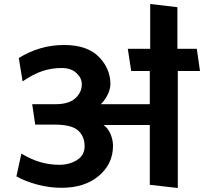

<svg xmlns="http://www.w3.org/2000/svg" viewBox="-20 -924 1020 960"><path d="M729 0V-299H498Q521 -282 533 -253Q545 -224 545 -195Q545 -105 474.5 -45Q404 15 287 15Q227 15 167 -1Q107 -17 62 -42L87 -156Q137 -126 183 -113Q229 -100 278 -100Q326 -100 364.5 -123.5Q403 -147 403 -193Q403 -242 370.5 -271.5Q338 -301 251 -301H156L141 -403H257Q324 -403 356.5 -432.5Q389 -462 389 -503Q389 -534 362 -559Q335 -584 288 -584Q239 -584 193 -569Q147 -554 93 -517L74 -634Q124 -665 180.5 -682Q237 -699 301 -699Q416 -699 474 -640Q532 -581 532 -504Q532 -478 518 -450Q504 -422 484 -403H729V-569H636L619 -680H731V-904L867 -888V-680H964L980 -569H869V16Z"/></svg>

Font: Palanquin Dark
Style: Regular
Weight: 400
Designer: Pria Ravichandran
Version: Version 1.001